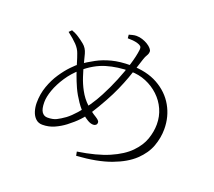

<svg xmlns="http://www.w3.org/2000/svg" viewBox="-130 -933 1260 1133"><g transform="rotate(20 500.0 -366.5)"><path d="M159 -645 175 -661Q186 -657 198.5 -651Q211 -645 221 -638Q237 -628 260.5 -609Q284 -590 293 -557Q299 -535 308 -499Q317 -463 330 -423.5Q343 -384 362 -349Q385 -306 418 -276Q451 -246 480 -229Q491 -222 498 -215.5Q505 -209 505 -201Q505 -191 498.5 -185.5Q492 -180 482 -180Q465 -180 446 -191.5Q427 -203 416 -213Q388 -237 362 -275Q336 -313 319 -350Q302 -388 289.5 -423Q277 -458 268 -489Q259 -520 250 -544Q241 -570 219 -593Q197 -616 159 -645ZM500 -729 498 -751Q505 -753 518.5 -756.5Q532 -760 544 -760Q563 -760 581.5 -754Q600 -748 615.5 -738.5Q631 -729 640 -718.5Q649 -708 649 -700Q649 -686 641 -673.5Q633 -661 627 -642Q618 -614 607.5 -581.5Q597 -549 583.5 -512Q570 -475 551.5 -433Q533 -391 507 -344Q476 -288 452 -251Q428 -214 402 -186.5Q376 -159 338 -130Q309 -108 274.5 -92.5Q240 -77 200 -77Q175 -77 158 -93Q141 -109 133 -134.5Q125 -160 125 -188Q125 -243 142.5 -292Q160 -341 186.5 -380.5Q213 -420 240 -448Q267 -476 285 -489Q323 -515 363.5 -537Q404 -559 454.5 -572Q505 -585 572 -585Q672 -585 742 -546Q812 -507 849 -442Q886 -377 886 -298Q886 -244 866.5 -190.5Q847 -137 798.5 -91Q750 -45 665.5 -13.5Q581 18 451 27L446 2Q565 -16 641 -49Q717 -82 759.5 -125.5Q802 -169 818.5 -216.5Q835 -264 835 -310Q835 -360 815.5 -403.5Q796 -447 761 -480Q726 -513 680.5 -532Q635 -551 583 -551Q502 -551 433 -530.5Q364 -510 299 -454Q257 -418 227 -372.5Q197 -327 181.5 -283.5Q166 -240 166 -207Q166 -164 179 -145.5Q192 -127 214 -127Q248 -127 270 -138Q292 -149 320 -169Q345 -188 373 -219.5Q401 -251 427.5 -289.5Q454 -328 474 -367Q503 -422 527 -480.5Q551 -539 567.5 -593Q584 -647 589 -688Q591 -705 583.5 -711.5Q576 -718 562 -722Q548 -726 533 -727.5Q518 -729 500 -729Z"/></g></svg>

Font: Noto Serif KR
Style: Regular
Weight: 200
Designer: Ryoko NISHIZUKA 西塚涼子 (kana & ideographs); Frank Grießhammer (Latin, Greek & Cyrillic); Wenlong ZHANG 张文龙 (bopomofo); San
Foundry: Adobe
Version: Version 2.001;hotconv 1.1.0;makeotfexe 2.6.0